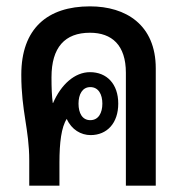

<svg xmlns="http://www.w3.org/2000/svg" viewBox="-20 -584 580 604"><path d="M263 -564C129 -564 47 -494 47 -349C47 -233 72 -178 72 -79V0H167V-73C167 -135 173 -184 190 -210C205 -176 235 -159 265 -159C317 -159 352 -197 352 -258C352 -320 316 -357 263 -357C215 -357 172 -318 147 -260H146C143 -282 142 -307 142 -341C142 -435 184 -481 263 -481C332 -481 376 -442 376 -355V0H470V-369C470 -506 376 -564 263 -564ZM264 -310C290 -310 302 -287 302 -258C302 -229 290 -206 264 -206C239 -206 227 -228 227 -258C227 -287 239 -310 264 -310Z"/></svg>

Font: Noto Sans Thai Looped Condensed Medium
Style: Regular
Weight: 500
Width: 3
Designer: Sasikarn Vongin, Ben Mitchell
Foundry: The Fontpad Ltd
Version: Version 1.001